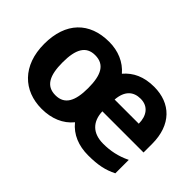

<svg xmlns="http://www.w3.org/2000/svg" viewBox="-87 -843 1141 1141"><g transform="rotate(45 483.5 -273.0)"><path d="M690 -556C605 -556 543 -527 499 -475C454 -528 388 -556 312 -556C147 -556 47 -455 47 -274C47 -92 157 10 309 10C393 10 461 -19 506 -74C552 -17 620 10 700 10C785 10 836 -2 890 -29V-142C831 -113 774 -102 715 -102C625 -102 578 -152 575 -235H921V-307C921 -468 828 -556 690 -556ZM683 -449C748 -449 780 -401 780 -336H577C583 -414 623 -449 683 -449ZM309 -441C387 -441 418 -384 418 -273C418 -163 387 -105 310 -105C232 -105 202 -164 202 -274C202 -384 233 -441 309 -441Z"/></g></svg>

Font: Noto Sans Lao UI
Style: Bold
Weight: 700
Designer: Monotype Design Team
Foundry: Monotype Imaging Inc.
Version: Version 2.000